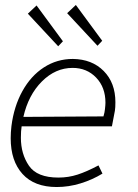

<svg xmlns="http://www.w3.org/2000/svg" viewBox="-20 -742 554 772"><path d="M64 -188Q64 -123 96.5 -75.5Q129 -28 215 -28Q255 -28 292 -40Q329 -52 376 -77L392 -44Q351 -19 303.5 -4.5Q256 10 208 10Q118 10 70.5 -42.5Q23 -95 23 -186Q23 -210 26 -235Q36 -314 70 -375.5Q104 -437 156.5 -471Q209 -505 273 -505Q350 -504 397 -456.5Q444 -409 444 -331Q444 -309 442 -297Q436 -264 430 -234H67Q64 -216 64 -188ZM396 -274Q401 -291 402 -303Q404 -321 404 -329Q404 -391 366.5 -430Q329 -469 272 -469Q203 -469 148.5 -414.5Q94 -360 74 -272ZM92 -687 127 -720 233 -576 214 -556ZM250 -689 285 -722 391 -578 372 -558Z"/></svg>

Font: Bellota Text Light
Style: Italic
Weight: 300
Italic angle: -7.5°
Designer: Kemie Guaida
Foundry: Kemie Guaida
Version: Version 4.001